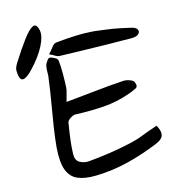

<svg xmlns="http://www.w3.org/2000/svg" viewBox="-83 -815 858 900"><g transform="rotate(-10 346.5 -364.5)"><path d="M584 -648Q608 -645 614.5 -633.5Q621 -622 611 -611.5Q601 -601 575 -599Q569 -599 534.5 -596Q500 -593 449 -589.5Q398 -586 341.5 -582.5Q285 -579 234 -576Q222 -575 209.5 -581.5Q197 -588 184 -592Q195 -605 205 -622Q215 -639 228 -641Q274 -650 321 -656Q368 -662 414 -662Q444 -661 463.5 -660Q483 -659 499 -658Q515 -657 534.5 -654.5Q554 -652 584 -648ZM477 -113Q514 -124 549.5 -141.5Q585 -159 622 -175Q640 -150 638.5 -129.5Q637 -109 605 -92Q534 -55 459 -29Q384 -3 303 6Q250 12 214.5 0.5Q179 -11 161.5 -47.5Q144 -84 143 -154Q143 -199 146.5 -253Q150 -307 155 -364.5Q160 -422 162 -475Q164 -492 162 -509.5Q160 -527 162 -543Q164 -552 171 -564Q178 -576 184 -576Q194 -576 208 -569.5Q222 -563 223 -556Q229 -528 232 -492Q235 -456 236 -428Q237 -415 233.5 -399.5Q230 -384 226 -358Q303 -372 370.5 -385.5Q438 -399 505 -409Q518 -411 535.5 -406.5Q553 -402 557 -394Q569 -372 555 -363.5Q541 -355 524 -347Q460 -317 393 -306.5Q326 -296 256 -293Q246 -292 233 -282Q220 -272 218 -262Q214 -209 213 -174.5Q212 -140 214 -111Q216 -81 237 -71.5Q258 -62 282 -66Q332 -75 380.5 -86.5Q429 -98 477 -113ZM25 -517Q21 -532 20 -544.5Q19 -557 30 -579Q63 -643 89 -684.5Q115 -726 133 -735Q151 -744 161 -710Q169 -682 150 -635Q131 -588 88 -534Q38 -472 25 -517Z"/></g></svg>

Font: Mynerve
Style: Regular
Weight: 400
Designer: Carolina Short
Foundry: Carolina Short
Version: Version 1.000; ttfautohint (v1.8.4.7-5d5b)